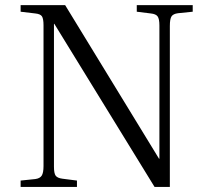

<svg xmlns="http://www.w3.org/2000/svg" viewBox="-20 -734 834 754"><path d="M61 0V-24.9L118.2 -30.8Q136.7 -33.2 143.8 -44.2Q150.9 -55.2 150.9 -82V-634.8Q150.9 -660.2 144.8 -669.7Q138.7 -679.2 118.2 -681.2L61 -688V-713.9H235.8L605 -109.9L606 -111.8V-633.8Q606 -659.7 599.1 -669.4Q592.3 -679.2 571.8 -681.2L517.1 -688V-713.9H736.8V-688L679.2 -682.1Q660.2 -679.7 653.6 -669.7Q647 -659.7 647 -631.8V0H586.9L192.9 -641.1L191.9 -639.2V-79.1Q191.9 -53.2 198.7 -43.9Q205.6 -34.7 225.1 -32.2L282.2 -24.9V0Z"/></svg>

Font: Literata Light
Style: Regular
Weight: 300
Designer: Latin by Veronika Burian and Jose Scaglione. Greek by Irene Vlachou. Cyrillic by Vera Evstafieva.
Foundry: TypeTogether
Version: Version 3.021